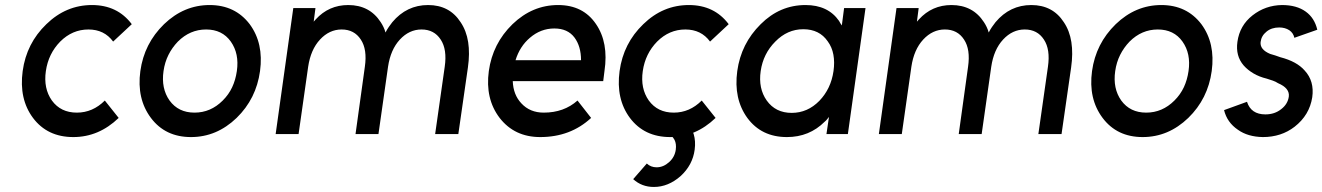

<svg xmlns="http://www.w3.org/2000/svg" viewBox="-20 -532 5248 762"><path d="M345 -512Q242 -512 164 -436Q85 -360 70 -250Q55 -139 111 -64Q168 12 271 12Q372 12 451 -64L396 -133Q348 -85 285 -85Q221 -85 186 -133Q152 -181 162 -250Q172 -319 219 -367Q267 -415 331 -415Q394 -415 429 -367L503 -436Q446 -512 345 -512Z M798 -415Q862 -415 896 -367Q930 -319 920 -250Q915 -215 901.5 -186Q888 -157 864 -133Q816 -85 752 -85Q688 -85 653 -133Q619 -181 629 -250Q634 -285 648.5 -314Q663 -343 686 -367Q734 -415 798 -415ZM812 -512Q710 -512 631 -436Q552 -359 537 -250Q522 -140 579 -64Q636 12 738 12Q840 12 919 -64Q997 -140 1012 -250Q1027 -360 971 -436Q913 -512 812 -512Z M1799 0 1837 -264Q1845 -320 1838 -365Q1831 -410 1808 -444Q1764 -512 1679 -512Q1594 -512 1537 -444Q1530 -435 1523 -425Q1516 -415 1510 -403Q1507 -414 1502 -424.5Q1497 -435 1491 -444Q1447 -512 1362 -512Q1285 -512 1233 -455Q1231 -453 1229 -450.5Q1227 -448 1225 -446L1232 -500H1144L1074 0H1165L1203 -267Q1213 -335 1250 -375Q1287 -415 1336 -415Q1386 -415 1412 -375Q1438 -336 1428 -267L1391 0H1482L1520 -267Q1530 -335 1567 -375Q1604 -415 1653 -415Q1703 -415 1729 -375Q1755 -336 1745 -267L1707 0Z M2374 -210 2379 -250Q2396 -363 2345 -437Q2294 -512 2195 -512Q2093 -512 2014 -436Q1935 -359 1920 -250Q1905 -140 1963 -64Q2022 12 2124 12Q2244 12 2326 -64L2272 -133Q2218 -85 2138 -85Q2083 -85 2049 -122Q2033 -139 2024.5 -161Q2016 -183 2015 -210ZM2180 -419Q2233 -419 2260 -383Q2286 -348 2286 -293H2026Q2043 -348 2083 -382Q2126 -419 2180 -419Z M2704 -49 2630 -2Q2647 5 2657 23Q2665 39 2662 62Q2658 91 2636 111Q2613 132 2586 132Q2563 132 2547 117Q2547 117 2533.5 132.5Q2520 148 2493 179Q2527 210 2575 210Q2632 210 2681 167Q2729 123 2737 62Q2746 -5 2704 -49ZM2714 -512Q2611 -512 2533 -436Q2454 -360 2439 -250Q2424 -139 2480 -64Q2537 12 2640 12Q2741 12 2820 -64L2765 -133Q2717 -85 2654 -85Q2590 -85 2555 -133Q2521 -181 2531 -250Q2541 -319 2588 -367Q2636 -415 2700 -415Q2763 -415 2798 -367L2872 -436Q2815 -512 2714 -512Z M3330 -500 3321 -431Q3318 -435 3315 -440Q3312 -445 3310 -449Q3266 -512 3177 -512Q3075 -512 2999 -436Q2921 -359 2906 -250Q2891 -140 2946 -64Q3002 12 3103 12Q3192 12 3253 -49Q3258 -53 3262 -58Q3266 -63 3270 -68L3260 0H3345L3415 -500ZM3168 -416Q3232 -416 3265 -368Q3282 -345 3287.5 -315Q3293 -285 3288 -250Q3283 -215 3269 -185.5Q3255 -156 3232 -132Q3185 -84 3122 -84Q3058 -84 3023 -133Q2989 -181 2999 -250Q3009 -319 3057 -367Q3105 -416 3168 -416Z M4193 0 4231 -264Q4239 -320 4232 -365Q4225 -410 4202 -444Q4158 -512 4073 -512Q3988 -512 3931 -444Q3924 -435 3917 -425Q3910 -415 3904 -403Q3901 -414 3896 -424.5Q3891 -435 3885 -444Q3841 -512 3756 -512Q3679 -512 3627 -455Q3625 -453 3623 -450.5Q3621 -448 3619 -446L3626 -500H3538L3468 0H3559L3597 -267Q3607 -335 3644 -375Q3681 -415 3730 -415Q3780 -415 3806 -375Q3832 -336 3822 -267L3785 0H3876L3914 -267Q3924 -335 3961 -375Q3998 -415 4047 -415Q4097 -415 4123 -375Q4149 -336 4139 -267L4101 0Z M4575 -415Q4639 -415 4673 -367Q4707 -319 4697 -250Q4692 -215 4678.5 -186Q4665 -157 4641 -133Q4593 -85 4529 -85Q4465 -85 4430 -133Q4396 -181 4406 -250Q4411 -285 4425.5 -314Q4440 -343 4463 -367Q4511 -415 4575 -415ZM4589 -512Q4487 -512 4408 -436Q4329 -359 4314 -250Q4299 -140 4356 -64Q4413 12 4515 12Q4617 12 4696 -64Q4774 -140 4789 -250Q4804 -360 4748 -436Q4690 -512 4589 -512Z M5208 -414Q5197 -461 5162 -486Q5126 -512 5068 -512Q5002 -511 4951 -471Q4900 -431 4891 -366Q4883 -310 4916 -272Q4932 -254 4955 -240.5Q4978 -227 5007 -220Q5020 -216 5031.5 -212Q5043 -208 5052 -202Q5099 -182 5095 -149Q5091 -119 5065 -99Q5039 -78 5002 -78Q4945 -78 4929 -128L4838 -95Q4850 -46 4893 -17Q4932 11 4992 12Q5065 12 5118 -29Q5177 -75 5188 -146Q5197 -210 5158 -252Q5127 -288 5061 -305Q5051 -309 5041 -312Q5031 -315 5021 -318Q4980 -335 4983 -365Q4986 -390 5006 -406Q5026 -423 5057 -423Q5080 -423 5097 -412Q5113 -401 5117 -382Z"/></svg>

Font: Unageo
Style: Medium-Italic
Weight: 500
Designer: Richard Sepsi
Foundry: Richard Sepsi
Version: Version 2.000